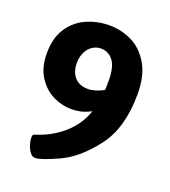

<svg xmlns="http://www.w3.org/2000/svg" viewBox="-117 -701 700 791"><g transform="rotate(20 232.5 -305.0)"><path d="M83.5 -67.4Q83.5 -77.1 85.4 -80.6Q87.4 -84 94.7 -85.9Q160.6 -106 211.4 -150.4Q262.2 -194.8 283.2 -257.3Q259.8 -244.6 239 -240Q218.3 -235.4 196.3 -235.4Q159.2 -235.4 119.9 -253.4Q80.6 -271.5 52.7 -312.7Q24.9 -354 24.9 -418.9Q24.9 -485.8 54.2 -529.5Q83.5 -573.2 130.1 -593.5Q176.8 -613.8 229 -613.8Q282.2 -613.8 328.6 -590.8Q375 -567.9 404.5 -517.1Q434.1 -466.3 434.1 -387.2Q434.1 -238.8 367.7 -151.6Q301.3 -64.5 226.8 -30Q152.3 4.4 126.5 4.4Q113.3 4.4 103.5 -9Q93.8 -22.5 88.6 -39.8Q83.5 -57.1 83.5 -67.4ZM302.2 -357.4Q303.2 -370.6 303.2 -397.5Q303.2 -458 282.7 -485.1Q262.2 -512.2 228.5 -512.2Q208 -512.2 191.2 -500.7Q174.3 -489.3 164.6 -469Q154.8 -448.7 154.8 -422.9Q154.8 -382.8 175.5 -359.9Q196.3 -336.9 233.4 -336.9Q264.6 -336.9 302.2 -357.4Z"/></g></svg>

Font: Jaldi
Style: Bold
Weight: 400
Designer: Pablo Cosgaya and Nicolas Silva
Foundry: Omnibus-Type
Version: Version 1.007